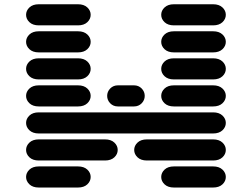

<svg xmlns="http://www.w3.org/2000/svg" viewBox="-20 -881 1064 888"><path d="M159.2 -13.7H340.8Q368.2 -13.7 383.8 -28.3Q399.4 -43 399.4 -62.5Q399.4 -82 383.8 -96.7Q368.2 -111.3 340.8 -111.3H159.2Q131.8 -111.3 116.2 -96.7Q100.6 -82 100.6 -62.5Q100.6 -43 116.2 -28.3Q131.8 -13.7 159.2 -13.7ZM784.2 -13.7H965.8Q993.2 -13.7 1008.8 -28.3Q1024.4 -43 1024.4 -62.5Q1024.4 -82 1008.8 -96.7Q993.2 -111.3 965.8 -111.3H784.2Q756.8 -111.3 741.2 -96.7Q725.6 -82 725.6 -62.5Q725.6 -43 741.2 -28.3Q756.8 -13.7 784.2 -13.7ZM159.2 -138.7H465.8Q493.2 -138.7 508.8 -153.3Q524.4 -168 524.4 -187.5Q524.4 -207 508.8 -221.7Q493.2 -236.3 465.8 -236.3H159.2Q131.8 -236.3 116.2 -221.7Q100.6 -207 100.6 -187.5Q100.6 -168 116.2 -153.3Q131.8 -138.7 159.2 -138.7ZM659.2 -138.7H965.8Q993.2 -138.7 1008.8 -153.3Q1024.4 -168 1024.4 -187.5Q1024.4 -207 1008.8 -221.7Q993.2 -236.3 965.8 -236.3H659.2Q631.8 -236.3 616.2 -221.7Q600.6 -207 600.6 -187.5Q600.6 -168 616.2 -153.3Q631.8 -138.7 659.2 -138.7ZM159.2 -263.7H965.8Q993.2 -263.7 1008.8 -278.3Q1024.4 -293 1024.4 -312.5Q1024.4 -332 1008.8 -346.7Q993.2 -361.3 965.8 -361.3H159.2Q131.8 -361.3 116.2 -346.7Q100.6 -332 100.6 -312.5Q100.6 -293 116.2 -278.3Q131.8 -263.7 159.2 -263.7ZM159.2 -388.7H340.8Q368.2 -388.7 383.8 -403.3Q399.4 -418 399.4 -437.5Q399.4 -457 383.8 -471.7Q368.2 -486.3 340.8 -486.3H159.2Q131.8 -486.3 116.2 -471.7Q100.6 -457 100.6 -437.5Q100.6 -418 116.2 -403.3Q131.8 -388.7 159.2 -388.7ZM525.4 -388.7H599.6Q621.1 -388.7 635.3 -403.3Q649.4 -418 649.4 -437.5Q649.4 -457 635.3 -471.7Q621.1 -486.3 599.6 -486.3H525.4Q503.9 -486.3 489.7 -471.7Q475.6 -457 475.6 -437.5Q475.6 -418 489.7 -403.3Q503.9 -388.7 525.4 -388.7ZM784.2 -388.7H965.8Q993.2 -388.7 1008.8 -403.3Q1024.4 -418 1024.4 -437.5Q1024.4 -457 1008.8 -471.7Q993.2 -486.3 965.8 -486.3H784.2Q756.8 -486.3 741.2 -471.7Q725.6 -457 725.6 -437.5Q725.6 -418 741.2 -403.3Q756.8 -388.7 784.2 -388.7ZM159.2 -513.7H340.8Q368.2 -513.7 383.8 -528.3Q399.4 -543 399.4 -562.5Q399.4 -582 383.8 -596.7Q368.2 -611.3 340.8 -611.3H159.2Q131.8 -611.3 116.2 -596.7Q100.6 -582 100.6 -562.5Q100.6 -543 116.2 -528.3Q131.8 -513.7 159.2 -513.7ZM784.2 -513.7H965.8Q993.2 -513.7 1008.8 -528.3Q1024.4 -543 1024.4 -562.5Q1024.4 -582 1008.8 -596.7Q993.2 -611.3 965.8 -611.3H784.2Q756.8 -611.3 741.2 -596.7Q725.6 -582 725.6 -562.5Q725.6 -543 741.2 -528.3Q756.8 -513.7 784.2 -513.7ZM159.2 -638.7H340.8Q368.2 -638.7 383.8 -653.3Q399.4 -668 399.4 -687.5Q399.4 -707 383.8 -721.7Q368.2 -736.3 340.8 -736.3H159.2Q131.8 -736.3 116.2 -721.7Q100.6 -707 100.6 -687.5Q100.6 -668 116.2 -653.3Q131.8 -638.7 159.2 -638.7ZM784.2 -638.7H965.8Q993.2 -638.7 1008.8 -653.3Q1024.4 -668 1024.4 -687.5Q1024.4 -707 1008.8 -721.7Q993.2 -736.3 965.8 -736.3H784.2Q756.8 -736.3 741.2 -721.7Q725.6 -707 725.6 -687.5Q725.6 -668 741.2 -653.3Q756.8 -638.7 784.2 -638.7ZM159.2 -763.7H340.8Q368.2 -763.7 383.8 -778.3Q399.4 -793 399.4 -812.5Q399.4 -832 383.8 -846.7Q368.2 -861.3 340.8 -861.3H159.2Q131.8 -861.3 116.2 -846.7Q100.6 -832 100.6 -812.5Q100.6 -793 116.2 -778.3Q131.8 -763.7 159.2 -763.7ZM784.2 -763.7H965.8Q993.2 -763.7 1008.8 -778.3Q1024.4 -793 1024.4 -812.5Q1024.4 -832 1008.8 -846.7Q993.2 -861.3 965.8 -861.3H784.2Q756.8 -861.3 741.2 -846.7Q725.6 -832 725.6 -812.5Q725.6 -793 741.2 -778.3Q756.8 -763.7 784.2 -763.7Z"/></svg>

Font: Sixtyfour
Style: Regular
Weight: 400
Designer: Jens Kutilek
Foundry: Jens Kutilek
Version: Version 2.001